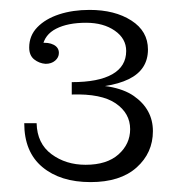

<svg xmlns="http://www.w3.org/2000/svg" viewBox="-20 -707 358 388"><path d="M163 -339Q102 -339 65.5 -369.5Q29 -400 29 -458H54Q55 -417 84 -395.5Q113 -374 153 -374Q196 -374 219.5 -395Q243 -416 243 -446Q243 -478 214 -498Q185 -518 125 -516V-535Q212 -540 250.5 -513Q289 -486 289 -442Q289 -398 256 -368.5Q223 -339 163 -339ZM125 -541Q179 -541 207 -557Q235 -573 235 -604Q235 -629 212 -645Q189 -661 154 -661Q117 -661 93.5 -649Q70 -637 66 -613L62 -620Q78 -622 88.5 -616.5Q99 -611 99 -600Q99 -591 91.5 -584.5Q84 -578 72 -578Q59 -579 49 -587Q39 -595 39 -611Q39 -635 55.5 -652Q72 -669 99.5 -678Q127 -687 161 -687Q212 -687 245.5 -665.5Q279 -644 279 -607Q279 -566 240 -547Q201 -528 125 -529Z"/></svg>

Font: Montagu Slab 144pt Light
Style: Regular
Weight: 300
Designer: Florian Karsten
Foundry: Florian Karsten
Version: Version 1.000